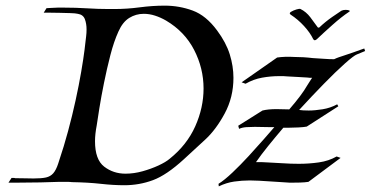

<svg xmlns="http://www.w3.org/2000/svg" viewBox="-20 -661 1315 681"><path d="M1046 -629Q1066 -619 1080.5 -600Q1095 -581 1107 -564Q1108 -563 1110 -563Q1112 -563 1113 -564Q1134 -584 1158.5 -601Q1183 -618 1191 -623Q1197 -626 1206 -626Q1214 -626 1218.5 -624Q1223 -622 1218 -619Q1191 -601 1159 -572.5Q1127 -544 1105 -523Q1096 -514 1091 -522Q1080 -545 1058.5 -568.5Q1037 -592 1011 -609Q1004 -614 1012 -619Q1020 -624 1031.5 -627.5Q1043 -631 1046 -629ZM421 -4Q382 -4 337.5 -9Q293 -14 235 -15Q229 -16 217.5 -16Q206 -16 190 -16Q169 -15 122.5 -14Q76 -13 29 -13H10L21 -30Q21 -30 26.5 -30Q32 -30 34 -29Q54 -29 70 -28.5Q86 -28 99 -28Q127 -28 143 -31.5Q159 -35 169 -46.5Q179 -58 186.5 -81Q194 -104 206 -142Q222 -195 235.5 -250.5Q249 -306 259 -357.5Q269 -409 275 -449.5Q281 -490 283 -511Q284 -520 285.5 -532Q287 -544 287 -557Q287 -577 281 -593Q275 -609 256 -612Q248 -614 229.5 -614.5Q211 -615 191.5 -615.5Q172 -616 158 -616H135L145 -632L163 -633Q174 -634 185 -634Q196 -634 206 -634Q249 -634 288.5 -631.5Q328 -629 365 -629H386Q430 -629 475.5 -635Q521 -641 564 -641Q616 -641 663.5 -623.5Q711 -606 750 -553Q782 -510 795 -468Q808 -426 808 -385Q808 -316 777 -258.5Q746 -201 708 -166L632 -96Q571 -40 522.5 -22Q474 -4 421 -4ZM425 -45Q455 -45 485.5 -53.5Q516 -62 542 -74Q568 -86 582 -98Q643 -147 672.5 -213Q702 -279 702 -347Q702 -419 668.5 -484Q635 -549 569 -588Q550 -599 530 -605.5Q510 -612 490 -612Q462 -612 438.5 -597.5Q415 -583 400 -549Q384 -514 371.5 -465.5Q359 -417 349 -367.5Q339 -318 332.5 -277.5Q326 -237 323 -216Q317 -185 317 -160Q317 -95 349.5 -70Q382 -45 425 -45ZM756 0 755 -9Q776 -22 804.5 -49Q833 -76 862 -107.5Q891 -139 915.5 -167Q940 -195 953 -210H941Q926 -210 912 -210.5Q898 -211 884 -211Q868 -211 853.5 -210Q839 -209 828 -204L825 -215L911 -269Q931 -274 961 -274Q972 -274 983 -273.5Q994 -273 1006 -273Q1051 -325 1069 -357Q1074 -365 1078.5 -372Q1083 -379 1087 -385Q1083 -385 1079 -385Q1075 -385 1070 -386Q1054 -387 1036 -388Q1018 -389 999 -390Q992 -391 985 -391Q978 -391 970 -391Q940 -391 909.5 -385.5Q879 -380 851 -364L837 -369L963 -457Q977 -459 992 -459.5Q1007 -460 1023 -459Q1039 -459 1056 -458Q1073 -457 1089 -455Q1109 -454 1128 -452.5Q1147 -451 1165 -451Q1170 -453 1174 -455Q1178 -457 1182 -458Q1187 -460 1201.5 -464.5Q1216 -469 1232.5 -475Q1249 -481 1260.5 -485Q1272 -489 1272 -489L1275 -480L1246 -468Q1235 -464 1203 -435.5Q1171 -407 1128.5 -363.5Q1086 -320 1041 -271Q1047 -270 1056 -269.5Q1065 -269 1075 -269Q1097 -269 1124.5 -273.5Q1152 -278 1176 -291L1180 -284L1068 -212Q1058 -210 1038.5 -209Q1019 -208 1005 -208H985Q956 -174 931 -143Q906 -112 888 -86Q897 -86 907 -86Q917 -86 927 -85Q953 -84 982 -82Q1011 -80 1040 -80Q1076 -80 1111 -85Q1146 -90 1174 -106L1188 -101L1074 -16Q1061 -14 1044 -13.5Q1027 -13 1009 -13Q990 -14 970.5 -15.5Q951 -17 931 -18Q915 -19 899 -20Q883 -21 866 -21Q838 -21 810.5 -17Q783 -13 756 0Z"/></svg>

Font: Kings
Style: Regular
Weight: 400
Designer: Robert E. Leuschke
Foundry: Robert E. Leuschke
Version: Version 1.010; ttfautohint (v1.8.3)